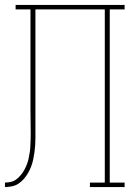

<svg xmlns="http://www.w3.org/2000/svg" viewBox="-20 -755 540 775"><path d="M0 0V-18Q12 -18 24.5 -21Q37 -24 46.5 -31.5Q56 -39 64 -48.5Q72 -58 78 -69Q84 -80 88.5 -91.5Q93 -103 95.5 -115Q98 -127 100 -139.5Q102 -152 102.5 -164.5Q103 -177 103.5 -189.5Q104 -202 104 -214Q104 -239 103.5 -264.5Q103 -290 103 -315V-717H43V-735H483V-717H423V-18H483V0H343V-18H403V-717H123V-315Q123 -293 123 -270.5Q123 -248 123 -226Q123 -212 123 -197.5Q123 -183 122 -168.5Q121 -154 119 -139.5Q117 -125 114 -111Q111 -97 106 -83.5Q101 -70 93.5 -57Q86 -44 76.5 -33Q67 -22 55 -14Q43 -6 28.5 -3Q14 0 0 0Z"/></svg>

Font: Iosevka Slab Thin
Style: Regular
Weight: 100
Monospace: yes
Designer: Belleve Invis
Foundry: Belleve Invis
Version: Version 11.1.0; ttfautohint (v1.8.3)